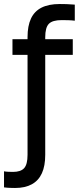

<svg xmlns="http://www.w3.org/2000/svg" viewBox="-27 -725 417 955"><path d="M48 210Q40 210 24 209.5Q8 209 -7 207V127Q1 129 15.5 129.5Q30 130 38 130Q76 130 93 111.5Q110 93 110 45V-452H35V-530H110V-540Q110 -596 127 -632.5Q144 -669 179.5 -687Q215 -705 270 -705Q285 -705 304 -704.5Q323 -704 345 -702V-622Q330 -624 312.5 -624.5Q295 -625 280 -625Q234 -625 216 -606.5Q198 -588 198 -540V-530H335V-452H198V45Q198 100 181.5 136.5Q165 173 131.5 191.5Q98 210 48 210Z"/></svg>

Font: Golos Text
Style: Regular
Weight: 400
Designer: A.Korolkova, Vitaly Kuzmin
Foundry: ParaType Ltd
Version: Version 2.004